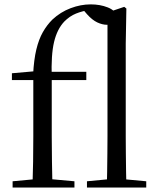

<svg xmlns="http://www.w3.org/2000/svg" viewBox="-20 -836 705 856"><path d="M36.2 0V-27.8L152.1 -38.6H192L311.9 -27.8V0ZM124.7 0Q126.7 -56.6 127.6 -114.3Q128.5 -171.9 128.5 -228.5V-478.9H33.1V-509.4L158.4 -520.4L127.7 -504.6Q131.1 -570.3 142 -615.4Q152.8 -660.5 171 -692.6Q189.3 -724.8 213.8 -749Q249.9 -782.5 294.9 -799.5Q339.8 -816.5 384.5 -816.5Q426.2 -816.5 460.1 -803.1Q494 -789.8 501.7 -764Q500.7 -747.8 489 -736.7Q477.4 -725.5 456.8 -725.5Q436.4 -725.5 413.7 -736.1Q391.1 -746.8 368.3 -772.2L350.6 -792.8V-804H383.2V-792.5Q346.9 -786.9 318.8 -775.5Q290.6 -764.1 266.9 -740.2Q234.9 -706.6 221.1 -649.1Q207.3 -591.7 210.7 -489.9V-228.5Q210.7 -171.9 211.7 -114.3Q212.7 -56.6 213.9 0ZM170.2 -478.9V-516H364.8V-478.9ZM367.7 0V-27.8L482 -38.6H515.4L632 -27.8V0ZM456.2 0Q457.2 -31.5 457.7 -70.8Q458.2 -110.1 458.7 -151.5Q459.2 -192.9 459.2 -228.5V-780.3L534 -805.5L543.4 -798L540.6 -641V-228.5Q540.6 -192.9 541.1 -151.5Q541.6 -110.1 542.1 -70.8Q542.6 -31.5 543.6 0Z"/></svg>

Font: Noto Serif HK
Style: Regular
Weight: 200
Designer: Ryoko NISHIZUKA 西塚涼子 (kana & ideographs); Frank Grießhammer (Latin, Greek & Cyrillic); Wenlong ZHANG 张文龙 (bopomofo); San
Foundry: Adobe
Version: Version 2.001;hotconv 1.1.0;makeotfexe 2.6.0